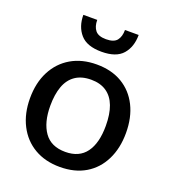

<svg xmlns="http://www.w3.org/2000/svg" viewBox="-133 -817 820 923"><g transform="rotate(20 277.0 -356.0)"><path d="M278 -517Q354 -517 408.5 -484.5Q463 -452 492.5 -393Q522 -334 522 -255Q522 -177 492.5 -117.5Q463 -58 408.5 -25.5Q354 7 278 7Q203 7 147.5 -25.5Q92 -58 61.5 -117.5Q31 -177 31 -255Q31 -334 61.5 -393Q92 -452 147.5 -484.5Q203 -517 278 -517ZM278 -70Q349 -70 384 -118Q419 -166 419 -254Q419 -314 403.5 -355Q388 -396 356.5 -417.5Q325 -439 278 -439Q229 -439 197 -417Q165 -395 150 -353.5Q135 -312 135 -254Q135 -169 170 -119.5Q205 -70 278 -70ZM277 -582Q202 -582 168.5 -620.5Q135 -659 135 -719H206Q206 -685 222 -665.5Q238 -646 277 -646Q317 -646 332.5 -665.5Q348 -685 348 -719H418Q418 -658 385 -620Q352 -582 277 -582Z"/></g></svg>

Font: Aleo Medium
Style: Regular
Weight: 500
Designer: Alessio Laiso
Foundry: Alessio Laiso
Version: Version 2.001;gftools[0.9.29]